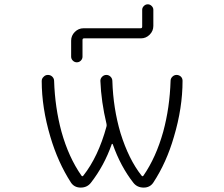

<svg xmlns="http://www.w3.org/2000/svg" viewBox="-20 -893 1040 892"><path d="M633.8 -761.7Q640.6 -761.7 640.6 -769.5V-847.7Q640.6 -857.4 648.4 -865.2Q656.2 -873 666.5 -873Q676.8 -873 684.6 -865.2Q692.4 -857.4 692.4 -847.7V-772.5Q692.4 -749 675.3 -731.9Q658.2 -714.8 634.8 -714.8H370.1Q363.3 -714.8 363.3 -707V-629.9Q363.3 -619.1 355.5 -611.3Q347.7 -603.5 336.9 -603.5Q326.2 -603.5 318.4 -611.3Q310.5 -619.1 310.5 -629.9V-704.1Q310.5 -727.5 327.6 -744.6Q344.7 -761.7 368.2 -761.7ZM358.4 -77.1Q362.3 -71.3 367.2 -77.1Q436.5 -165 474.6 -304.7Q476.6 -311.5 474.6 -318.4Q450.2 -419.9 446.3 -517.6Q446.3 -528.3 454.6 -536.6Q462.9 -544.9 474.1 -544.9Q485.4 -544.9 493.7 -536.6Q502 -528.3 502 -516.6Q505.9 -389.6 540 -274.4Q578.1 -152.3 637.7 -77.1Q642.6 -71.3 646.5 -77.1Q705.1 -162.1 738.3 -281.2Q768.6 -392.6 772.5 -517.6Q772.5 -528.3 780.8 -536.6Q789.1 -544.9 800.3 -544.9Q811.5 -544.9 820.3 -537.1Q828.1 -529.3 828.1 -517.6Q828.1 -391.6 788.1 -257.8Q753.9 -138.7 692.4 -44.9Q676.8 -21.5 647.5 -21.5Q617.2 -21.5 599.6 -43.9Q540 -120.1 503.9 -222.7Q502.9 -224.6 501 -224.6Q499 -224.6 499 -222.7Q463.9 -123 402.3 -43.9Q384.8 -21.5 355 -21.5Q325.2 -21.5 309.6 -44.9Q249 -138.7 213.9 -257.8Q173.8 -392.6 173.8 -516.6Q173.8 -528.3 182.6 -536.1Q190.4 -544.9 202.6 -544.9Q214.8 -544.9 223.1 -536.6Q231.4 -528.3 231.4 -516.6Q235.4 -392.6 265.6 -281.2Q298.8 -162.1 358.4 -77.1Z"/></svg>

Font: Rounded Mgen+ 1mn light
Style: Regular
Weight: 200
Designer: [Source Han Sans]
Ryoko NISHIZUKA  (kana & ideographs); Paul D. Hunt (Latin, Greek & Cyrillic); Wenlong ZHANG  (bopomofo
Version: Version 1.059.20150602